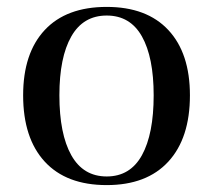

<svg xmlns="http://www.w3.org/2000/svg" viewBox="-20 -528 617 556"><path d="M289 8Q172 8 109.5 -60Q47 -128 47 -252Q47 -374 109.5 -441Q172 -508 289 -508Q405 -508 467.5 -441Q530 -374 530 -252Q530 -128 467.5 -60Q405 8 289 8ZM289 -17Q357 -17 391 -78.5Q425 -140 425 -252Q425 -362 391 -422.5Q357 -483 289 -483Q221 -483 186.5 -422.5Q152 -362 152 -252Q152 -140 186.5 -78.5Q221 -17 289 -17Z"/></svg>

Font: Bentinck
Style: Regular
Weight: 400
Designer: Jörg Drees
Foundry: Jörg Drees
Version: Version 1.000; ttfautohint (v1.8.4.7-5d5b)